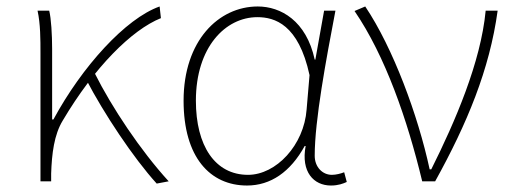

<svg xmlns="http://www.w3.org/2000/svg" viewBox="-20 -560 1581 593"><path d="M105 0H138V-24C140 -85 147 -144 174 -188C271 -352 387 -468 477 -504L473 -540C368 -503 233 -354 145 -191H141V-409C141 -453 138 -503 132 -527H96C105 -486 105 -438 105 -396ZM464 7 501 0C414 -95 325 -229 273 -333L247 -313C300 -211 392 -72 464 7Z M743 13C816 13 877 -29 921 -109H924C909 -29 949 13 1002 13C1025 13 1040 7 1051 2L1043 -28C1033 -24 1018 -20 1005 -20C976 -20 952 -44 952 -79C952 -188 987 -375 1016 -527H981L954 -376H952C926 -496 847 -540 776 -540C655 -540 547 -434 547 -249C547 -74 629 13 743 13ZM746 -20C644 -20 585 -110 585 -249C585 -414 676 -507 775 -507C828 -507 902 -485 936 -328L927 -222C919 -112 833 -20 746 -20Z M1284 0H1324C1423 -179 1492 -345 1517 -527H1480C1465 -368 1386 -185 1312 -37H1307C1271 -204 1194 -412 1108 -540L1075 -526C1170 -387 1238 -191 1284 0Z"/></svg>

Font: Source Han Sans JP VF
Style: Regular
Weight: 250
Designer: Ryoko NISHIZUKA 西塚涼子 (kana, bopomofo & ideographs); Paul D. Hunt (Latin, Greek & Cyrillic); Sandoll Communications 산돌커뮤니
Foundry: Adobe
Version: Version 2.004;hotconv 1.0.118;makeotfexe 2.5.65603